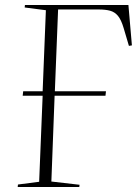

<svg xmlns="http://www.w3.org/2000/svg" viewBox="-20 -750 549 770"><path d="M403 -366H199L186 -22L299 -9L298 0H51L52 -10L137 -21L151 -366H71L73 -384H151L164 -709L79 -720L80 -730H495L509 -568L497 -566L476 -637Q466 -671 453 -686.5Q440 -702 421.5 -707Q403 -712 376 -712H213L200 -384H405Z"/></svg>

Font: Display Extralight
Style: Italic
Weight: 200
Italic angle: -2°
Designer: Latin by Veronika Burian and Jose Scaglione. Greek by Irene Vlachou. Cyrillic by Vera Evstafieva
Foundry: TypeTogether
Version: Version 3.002